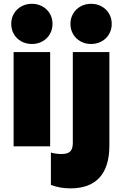

<svg xmlns="http://www.w3.org/2000/svg" viewBox="-20 -782 657 1026"><path d="M52.7 -503.9H248V0H52.7ZM40 -654.3Q40 -684.6 54.4 -709.2Q68.8 -733.9 94.2 -747.8Q119.6 -761.7 150.4 -761.7Q181.2 -761.7 206.5 -747.8Q231.9 -733.9 246.3 -709.2Q260.7 -684.6 260.7 -654.3Q260.7 -624 246.3 -599.4Q231.9 -574.7 206.5 -560.8Q181.2 -546.9 150.4 -546.9Q119.6 -546.9 94.2 -560.8Q68.8 -574.7 54.4 -599.4Q40 -624 40 -654.3ZM252 206.1V33.2Q279.3 41 308.6 41Q341.3 41 355.2 27.3Q369.1 13.7 369.1 -18.6V-503.9H564.5V-3.9Q564.5 108.9 512 166.7Q459.5 224.6 356.4 224.6Q299.8 224.6 252 206.1ZM356.4 -654.3Q356.4 -684.6 370.8 -709.2Q385.3 -733.9 410.6 -747.8Q436 -761.7 466.8 -761.7Q497.6 -761.7 522.9 -747.8Q548.3 -733.9 562.7 -709.2Q577.1 -684.6 577.1 -654.3Q577.1 -624 562.7 -599.4Q548.3 -574.7 522.9 -560.8Q497.6 -546.9 466.8 -546.9Q436 -546.9 410.6 -560.8Q385.3 -574.7 370.8 -599.4Q356.4 -624 356.4 -654.3Z"/></svg>

Font: Wanted Sans ExtraBlack
Style: Regular
Weight: 900
Designer: Original Design by Kil Hyung-jin and Kang Hanbin, Wanted Lab, Inc; Hangeul from Source Han Sans by Jang Soo-young and Ka
Foundry: Wanted Lab, Inc.
Version: Version 1.001